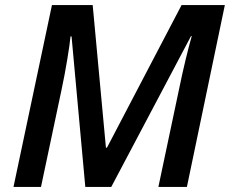

<svg xmlns="http://www.w3.org/2000/svg" viewBox="-20 -734 903 754"><path d="M33 0H141L222 -383Q234 -439 244 -499.5Q254 -560 257 -591H261L315 0H417L730 -592H733Q722 -554 708.5 -498Q695 -442 683 -383L602 0H714L863 -714H693L400 -154H396L344 -714H184Z"/></svg>

Font: Noto Sans UI Medium
Style: Italic
Weight: 500
Italic angle: -12°
Designer: Monotype Design Team
Foundry: Monotype Imaging Inc.
Version: Version 1.901